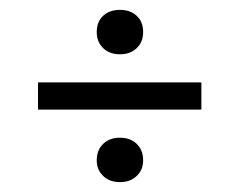

<svg xmlns="http://www.w3.org/2000/svg" viewBox="-20 -435 485 389"><path d="M57 -213V-268H388V-213ZM270 -110Q270 -91 257 -78.5Q244 -66 223 -66Q202 -66 189 -78.5Q176 -91 176 -110Q176 -131 189 -143.5Q202 -156 223 -156Q244 -156 257 -143.5Q270 -131 270 -110ZM270 -370Q270 -350 257 -337.5Q244 -325 223 -325Q202 -325 189 -337.5Q176 -350 176 -370Q176 -391 189 -403Q202 -415 223 -415Q244 -415 257 -403Q270 -391 270 -370Z"/></svg>

Font: Yrsa
Style: Regular
Weight: 400
Designer: Anna Giedrys (Yrsa+Rasa design), David Brezina (Yrsa art-direction, Rasa art-direction, design)
Foundry: Rosetta Type Foundry
Version: Version 2.004